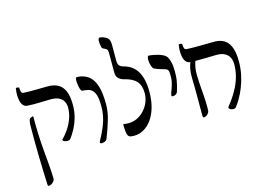

<svg xmlns="http://www.w3.org/2000/svg" viewBox="-135 -1150 2293 1657"><g transform="rotate(-15 1011.0 -321.5)"><path d="M393 -102Q387 -94 373.5 -93Q360 -92 347 -95.5Q334 -99 328 -106Q322 -113 332 -121Q360 -149 386 -188Q412 -227 429 -274Q446 -321 446 -372Q446 -400 433.5 -424.5Q421 -449 391 -464Q361 -479 308 -477Q266 -476 231.5 -475Q197 -474 168 -474Q139 -474 111 -476Q90 -477 76 -491.5Q62 -506 55.5 -530.5Q49 -555 48.5 -585Q48 -615 53 -646Q54 -650 61 -650.5Q68 -651 75.5 -649Q83 -647 83 -641Q83 -616 88.5 -604.5Q94 -593 110 -592Q134 -591 159 -590.5Q184 -590 221 -590.5Q258 -591 316 -592Q363 -593 396.5 -580Q430 -567 451 -541Q472 -515 482 -475Q492 -435 492 -381Q492 -320 476.5 -267Q461 -214 438 -172Q415 -130 393 -102ZM114 240Q108 240 105.5 238Q103 236 102 231Q100 180 97.5 114.5Q95 49 93.5 -24Q92 -97 91.5 -171Q91 -245 92 -313Q94 -339 98 -352Q102 -365 112 -369L131 -376L136 -372Q135 -280 138.5 -206Q142 -132 147.5 -68Q153 -4 158.5 58.5Q164 121 166 189Q166 202 157 213.5Q148 225 135.5 232.5Q123 240 114 240Z M647 3Q642 3 635.5 -1Q629 -5 635 -16Q652 -48 668 -80.5Q684 -113 697 -147.5Q710 -182 718 -220.5Q726 -259 726 -303Q727 -391 705.5 -430Q684 -469 640 -474Q630 -476 620 -477Q610 -478 599 -479Q594 -480 588.5 -492.5Q583 -505 579.5 -523.5Q576 -542 574.5 -560.5Q573 -579 575.5 -591.5Q578 -604 585 -604Q596 -604 608 -603Q620 -602 640 -596Q681 -584 709.5 -553Q738 -522 754 -464Q770 -406 770 -313Q770 -246 749.5 -177Q729 -108 697 -25Q691 -9 675 -3Q659 3 647 3Z M868 -108Q882 -107 890 -105.5Q898 -104 913 -104Q958 -104 995 -122.5Q1032 -141 1059.5 -172Q1087 -203 1102 -241Q1117 -279 1117 -319Q1117 -389 1082.5 -426.5Q1048 -464 974 -481Q951 -486 930 -504Q909 -522 909 -558Q909 -589 909 -616.5Q909 -644 909 -673Q909 -702 909 -735Q909 -759 900.5 -767Q892 -775 876 -781Q865 -785 860.5 -792.5Q856 -800 853 -823Q851 -837 850.5 -850.5Q850 -864 853.5 -873.5Q857 -883 866 -883Q882 -882 898.5 -875.5Q915 -869 927 -861Q941 -851 946.5 -834Q952 -817 952 -796Q952 -763 952 -721Q952 -679 952 -647Q952 -625 963 -610Q974 -595 1006 -587Q1082 -566 1120.5 -500.5Q1159 -435 1159 -320Q1159 -240 1140.5 -178Q1122 -116 1090.5 -73.5Q1059 -31 1019 -9Q979 13 935 13Q914 13 901 10Q888 7 881 -4Q874 -15 871 -40Q868 -65 868 -108Z M1346 -230Q1340 -230 1336.5 -233Q1333 -236 1334 -246Q1340 -268 1350 -293.5Q1360 -319 1367 -352Q1374 -385 1371 -429Q1371 -456 1357.5 -464.5Q1344 -473 1318 -479Q1292 -485 1254 -501Q1244 -505 1237 -516Q1230 -527 1224 -554Q1222 -562 1221 -571Q1220 -580 1220 -589.5Q1220 -599 1221.5 -606.5Q1223 -614 1226 -618.5Q1229 -623 1234 -623Q1260 -621 1289.5 -614.5Q1319 -608 1344.5 -598Q1370 -588 1383 -573Q1392 -565 1399 -546.5Q1406 -528 1411 -505Q1416 -482 1416 -458Q1419 -394 1411 -348.5Q1403 -303 1389 -260Q1383 -243 1370 -236.5Q1357 -230 1346 -230Z M1558 16Q1554 16 1550.5 12.5Q1547 9 1547 -2Q1547 -47 1547 -79Q1547 -111 1547 -138Q1547 -165 1547 -193Q1547 -221 1546.5 -256.5Q1546 -292 1545 -342Q1544 -386 1551 -422.5Q1558 -459 1574 -493H1618Q1604 -459 1597.5 -424.5Q1591 -390 1592 -351Q1593 -311 1595 -281.5Q1597 -252 1599 -227Q1601 -202 1603 -176Q1605 -150 1606.5 -116Q1608 -82 1607 -34Q1607 -21 1598.5 -9.5Q1590 2 1578.5 9Q1567 16 1558 16ZM1508 -646Q1509 -650 1516.5 -650.5Q1524 -651 1531.5 -649Q1539 -647 1539 -641Q1540 -616 1545 -604.5Q1550 -593 1566 -592Q1593 -591 1621 -590.5Q1649 -590 1690.5 -590.5Q1732 -591 1796 -592Q1844 -594 1877.5 -581Q1911 -568 1932 -540.5Q1953 -513 1963 -471Q1973 -429 1973 -372Q1973 -312 1961 -255Q1949 -198 1929.5 -149Q1910 -100 1887.5 -61Q1865 -22 1844 4Q1838 11 1825.5 12Q1813 13 1801 8.5Q1789 4 1784 -4Q1779 -12 1788 -23Q1809 -48 1833 -83Q1857 -118 1879 -161.5Q1901 -205 1914.5 -256Q1928 -307 1928 -362Q1928 -392 1915.5 -419Q1903 -446 1873 -462.5Q1843 -479 1788 -477Q1741 -476 1702 -475Q1663 -474 1630 -474Q1597 -474 1566 -476Q1545 -477 1531 -491.5Q1517 -506 1510.5 -530.5Q1504 -555 1503.5 -585Q1503 -615 1508 -646Z"/></g></svg>

Font: Noto Rashi Hebrew
Style: Regular
Weight: 400
Version: Version 1.006